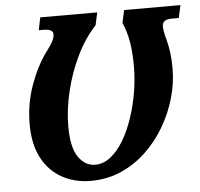

<svg xmlns="http://www.w3.org/2000/svg" viewBox="-52 -768 867 832"><g transform="rotate(-5 381.5 -351.5)"><path d="M310 11Q241 11 185.5 -19.5Q130 -50 98.5 -109.5Q67 -169 67 -256Q67 -345 96 -425.5Q125 -506 166 -562Q185 -586 194.5 -604Q204 -622 204 -636Q204 -659 164 -659H142L153 -714H401L389 -659Q341 -608 306 -536Q271 -464 252 -384.5Q233 -305 233 -233Q233 -140 262.5 -98.5Q292 -57 335 -57Q371 -57 402.5 -82Q434 -107 459 -149Q484 -191 502 -244.5Q520 -298 529.5 -355.5Q539 -413 539 -468Q539 -529 531 -575Q523 -621 506 -659L518 -714H763L751 -659H720Q679 -659 679 -629Q679 -620 681.5 -605Q684 -590 690 -569Q697 -543 701 -513Q705 -483 705 -442Q705 -381 687 -317Q669 -253 635 -194.5Q601 -136 552.5 -89.5Q504 -43 443 -16Q382 11 310 11Z"/></g></svg>

Font: Noto Serif Condensed ExtraBold
Style: Italic
Weight: 800
Width: 3
Italic angle: -12°
Designer: Monotype Design Team
Foundry: Monotype Imaging Inc.
Version: Version 2.014; ttfautohint (v1.8.4.7-5d5b)